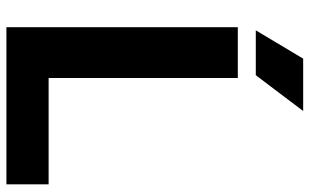

<svg xmlns="http://www.w3.org/2000/svg" viewBox="-208 -782 989 614"><g transform="rotate(90 287.0 -474.5)"><path d="M66.5 0V-740H229V-135H569V0ZM76.5 -797.5 167 -949H334.5L220 -797.5Z"/></g></svg>

Font: Encode Sans SC
Style: Bold
Weight: 700
Version: Version 3.002